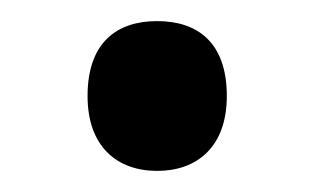

<svg xmlns="http://www.w3.org/2000/svg" viewBox="-20 -443 299 182"><path d="M63 -352C63 -304 91 -281 129 -281C166 -281 195 -303 195 -352C195 -403 167 -423 129 -423C90 -423 63 -402 63 -352Z"/></svg>

Font: Noto Sans Arabic UI SmCn Md
Style: Regular
Weight: 500
Width: 4
Designer: Monotype Design Team, Nadine Chahine and Nizar Qandah
Foundry: Monotype Imaging Inc.
Version: Version 2.010